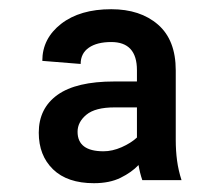

<svg xmlns="http://www.w3.org/2000/svg" viewBox="-20 -741 482 423"><path d="M293.5 -344.2Q288.1 -359.9 285.2 -377.4Q270 -361.3 245.8 -349.4Q221.7 -337.4 187 -337.4Q128.4 -337.4 96.9 -367.9Q65.4 -398.4 65.4 -448.7Q65.4 -502.4 106.7 -532Q147.9 -561.5 231.9 -561.5H281.7V-586.4Q281.7 -648.4 225.1 -648.4Q193.8 -648.4 175.8 -636Q157.7 -623.5 157.7 -600.1L73.2 -606.9Q73.2 -656.2 114.7 -688.5Q156.2 -720.7 225.1 -720.7Q289.1 -720.7 328.1 -686.8Q367.2 -652.8 367.2 -585.9V-432.6Q367.2 -408.7 370.1 -387.2Q373 -365.7 379.9 -344.2ZM208 -407.7Q227.5 -407.7 248 -416.7Q268.6 -425.8 281.7 -438V-504.4H232.4Q189.9 -504.4 170.4 -488.3Q150.9 -472.2 150.9 -450.7Q150.9 -407.7 208 -407.7Z"/></svg>

Font: Vazirmatn UI FD Black
Style: Regular
Weight: 900
Designer: Saber Rastikerdar
Foundry: Saber Rastikerdar
Version: Version 33.003